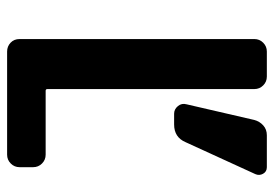

<svg xmlns="http://www.w3.org/2000/svg" viewBox="-135 -635 770 540"><g transform="rotate(90 250.0 -365.0)"><path d="M450.2 -730.5Q462.9 -730.5 468.8 -719.7Q474.6 -709 469.7 -698.2L379.9 -502Q366.2 -469.7 330.1 -469.7H299.8Q287.1 -469.7 278.3 -480.5Q269.5 -491.2 273.4 -504.9L317.4 -695.3Q321.3 -710 332.5 -720.2Q343.8 -730.5 360.4 -730.5ZM415 -108.4Q429.7 -108.4 439.9 -98.1Q450.2 -87.9 450.2 -73.2V-35.2Q450.2 -20.5 439.9 -10.3Q429.7 0 415 0H125Q110.4 0 100.1 -9.8Q89.8 -19.5 89.8 -35.2V-695.3Q89.8 -710 100.1 -720.2Q110.4 -730.5 125 -730.5H195.3Q210 -730.5 220.2 -720.2Q230.5 -710 230.5 -695.3V-113.3Q230.5 -108.4 235.4 -108.4Z"/></g></svg>

Font: Rounded-L Mgen+ 1mn bold
Style: Bold
Weight: 700
Designer: [Source Han Sans]
Ryoko NISHIZUKA  (kana & ideographs); Paul D. Hunt (Latin, Greek & Cyrillic); Wenlong ZHANG  (bopomofo
Version: Version 1.059.20150602